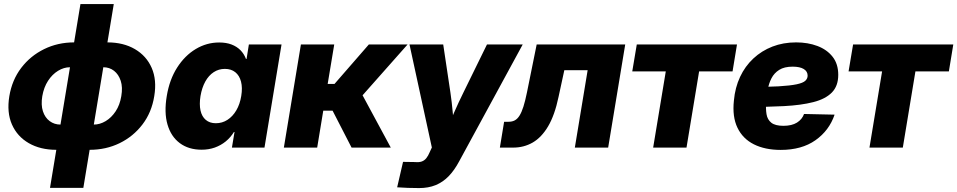

<svg xmlns="http://www.w3.org/2000/svg" viewBox="-20 -748 4851 973"><path d="M265.1 11.2Q184.6 11.2 126 -22.5Q67.4 -56.2 40.5 -117.2Q13.7 -178.2 27.3 -260.7Q41 -342.8 87.4 -403.8Q133.8 -464.8 203.4 -499Q272.9 -533.2 355.5 -533.2H524.4Q605.5 -533.2 663.8 -499Q722.2 -464.8 748.8 -403.8Q775.4 -342.8 761.7 -260.7Q748.5 -178.2 701.9 -117.2Q655.3 -56.2 586.2 -22.5Q517.1 11.2 434.1 11.2ZM286.1 -116.7H455.1Q486.3 -116.7 515.6 -134.3Q544.9 -151.9 566.2 -184.1Q587.4 -216.3 594.7 -260.7Q602.5 -305.7 591.8 -338.4Q581.1 -371.1 557.9 -389.2Q534.7 -407.2 503.4 -407.2H334.5Q303.7 -407.2 274.2 -389.2Q244.6 -371.1 223.4 -338.4Q202.1 -305.7 194.3 -260.7Q187 -216.3 197.5 -184.1Q208 -151.9 231.7 -134.3Q255.4 -116.7 286.1 -116.7ZM233.4 204.1 387.7 -727.5H556.6L402.3 204.1Z M1002 10.7Q936 10.7 891.4 -22.5Q846.7 -55.7 828.9 -116.7Q811 -177.7 825.2 -261.7Q838.9 -344.7 877.7 -405.5Q916.5 -466.3 971.9 -499.5Q1027.3 -532.7 1090.8 -532.7Q1126.5 -532.7 1153.3 -522.5Q1180.2 -512.2 1198.5 -493.7Q1216.8 -475.1 1226.6 -449.2H1229.5L1241.2 -522.5H1406.7L1320.3 0H1155.3L1168.5 -79.1H1165.5Q1148.4 -51.3 1123.8 -31.2Q1099.1 -11.2 1068.4 -0.2Q1037.6 10.7 1002 10.7ZM1073.7 -123.5Q1106 -123.5 1132.6 -140.6Q1159.2 -157.7 1177.5 -188.7Q1195.8 -219.7 1202.6 -261.7Q1209.5 -303.7 1201.4 -334.5Q1193.4 -365.2 1172.4 -382.1Q1151.4 -398.9 1119.6 -398.9Q1088.4 -398.9 1063 -382.3Q1037.6 -365.7 1020.5 -335Q1003.4 -304.2 996.1 -261.7Q989.3 -219.2 996.1 -188.2Q1002.9 -157.2 1022.9 -140.4Q1043 -123.5 1073.7 -123.5Z M1418.5 0 1504.9 -522.5H1673.8L1640.6 -322.8H1675.3L1849.1 -522.5H2045.4L1817.4 -265.1L1960.4 0H1761.7L1665.5 -187H1618.2L1587.4 0Z M1992.7 201.2 2022.5 72.3 2082.5 73.2Q2103 75.2 2116.7 70.6Q2130.4 65.9 2140.1 54Q2149.9 42 2157.7 22.9L2168.5 -0.5L2055.2 -522.5H2226.1L2262.7 -278.3Q2270 -228.5 2274.4 -178Q2278.8 -127.4 2283.7 -75.2H2237.8Q2259.3 -127.4 2281.5 -178.2Q2303.7 -229 2328.1 -278.3L2447.8 -522.5H2628.9L2307.1 69.3Q2282.7 115.2 2253.4 145.3Q2224.1 175.3 2187.5 190.2Q2150.9 205.1 2104 205.1Q2075.7 205.1 2046.9 204.1Q2018.1 203.1 1992.7 201.2Z M2513.2 0 2534.7 -130.9H2557.1Q2575.7 -130.9 2589.1 -138.2Q2602.5 -145.5 2613 -162.4Q2623.5 -179.2 2632.6 -207.8Q2641.6 -236.3 2650.4 -279.3L2699.7 -522.5H3148.4L3062 0H2893.1L2958 -392.1H2839.8L2810.5 -256.8Q2791 -164.1 2757.6 -107.7Q2724.1 -51.3 2679.4 -25.6Q2634.8 0 2580.6 0Z M3290 0 3354 -386.2H3184.1L3207 -522.5H3714.8L3692.4 -386.2H3522.9L3459 0Z M3936.5 11.7Q3856.9 11.7 3800.5 -16.6Q3744.1 -44.9 3717.3 -100.6Q3690.4 -156.2 3699.2 -238.3Q3705.1 -304.2 3730.5 -358.4Q3755.9 -412.6 3797.9 -451.7Q3839.8 -490.7 3894.5 -512Q3949.2 -533.2 4014.6 -533.2Q4074.2 -533.2 4122.6 -514.9Q4170.9 -496.6 4199.5 -460.2Q4228 -423.8 4228 -368.7Q4228 -312 4195.6 -279.1Q4163.1 -246.1 4101.6 -230.5Q4040 -214.8 3952.6 -210.2Q3865.2 -205.6 3754.9 -205.6L3771.5 -307.1Q3866.7 -307.1 3925.8 -310.5Q3984.9 -314 4017.1 -320.8Q4049.3 -327.6 4061 -338.6Q4072.8 -349.6 4072.8 -364.7Q4072.8 -386.2 4053.2 -398.2Q4033.7 -410.2 3996.6 -410.2Q3954.6 -410.2 3929 -394Q3903.3 -377.9 3889.6 -351.3Q3876 -324.7 3870.6 -293.7Q3865.2 -262.7 3862.8 -232.9Q3859.9 -197.3 3864.5 -169.4Q3869.1 -141.6 3888.9 -126Q3908.7 -110.4 3950.2 -110.4Q3992.7 -110.4 4018.8 -126.7Q4044.9 -143.1 4054.7 -170.4L4209.5 -167Q4182.1 -86.4 4112.5 -37.4Q4043 11.7 3936.5 11.7Z M4386.2 0 4450.2 -386.2H4280.3L4303.2 -522.5H4811L4788.6 -386.2H4619.1L4555.2 0Z"/></svg>

Font: Inter 28pt ExtraBold
Style: Italic
Weight: 800
Italic angle: -9.3988°
Designer: Rasmus Andersson
Foundry: rsms
Version: Version 4.001;git-66647c0bb